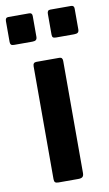

<svg xmlns="http://www.w3.org/2000/svg" viewBox="-106 -786 473 830"><g transform="rotate(-10 130.0 -371.0)"><path d="M193 -22V-514C193 -524.7 188.3 -530 179 -530H78C68 -530 63 -524.3 63 -513V-18C63 -11.3 64.3 -6.7 67 -4C69.7 -1.3 74.7 0 82 0H169C177.7 0 183.8 -1.7 187.5 -5C191.2 -8.3 193 -14 193 -22ZM97 -637V-728C97 -737.3 92.7 -742 84 -742H-8C-16.7 -742 -21 -736.7 -21 -726V-635C-21 -629.7 -19.8 -625.7 -17.5 -623C-15.2 -620.3 -10.7 -619 -4 -619H76C83.3 -619 88.7 -620.3 92 -623C95.3 -625.7 97 -630.3 97 -637ZM281 -637V-728C281 -737.3 276.7 -742 268 -742H176C167.3 -742 163 -736.7 163 -726V-635C163 -629 164.2 -624.8 166.5 -622.5C168.8 -620.2 173.3 -619 180 -619H259C267 -619 272.7 -620.3 276 -623C279.3 -625.7 281 -630.3 281 -637Z"/></g></svg>

Font: Libre Franklin SemiBold
Style: Regular
Weight: 600
Designer: Pablo Impallari, Rodrigo Fuenzalida
Foundry: Impallari Type
Version: Version 1.002; ttfautohint (v1.5)